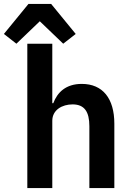

<svg xmlns="http://www.w3.org/2000/svg" viewBox="-66 -964 674 984"><path d="M80 -944 -46 -790 18 -740 138 -855 258 -740 322 -790 196 -944ZM74 0H202V-345C202 -401 253 -429 306 -429C367 -429 392 -391 392 -317V0H520V-330C520 -460 460 -534 353 -534C272 -534 228 -491 207 -435H202V-740H74Z"/></svg>

Font: Braiins Sans SemiBold
Style: Regular
Weight: 600
Designer: Mike Abbink, Paul van der Laan, Pieter van Rosmalen, Jiri Chlebus, Lubos Buracinsky
Foundry: Bold Monday, Sudetype
Version: Version 1.000;hotconv 1.0.109;makeotfexe 2.5.65596